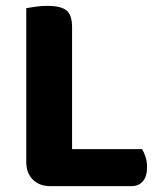

<svg xmlns="http://www.w3.org/2000/svg" viewBox="-20 -636 551 658"><path d="M153 2Q115 2 92.5 -20.5Q70 -43 70 -81V-608Q81 -610 101.5 -613Q122 -616 142 -616Q187 -616 207 -601Q227 -586 227 -542V-125H467Q473 -115 478.5 -99Q484 -83 484 -64Q484 -31 469.5 -14.5Q455 2 430 2H153Z"/></svg>

Font: Baloo Bhai 2
Style: Bold
Weight: 700
Designer: Supriya Tembe, Noopur Datye and Ek Type
Foundry: Ek Type
Version: Version 1.640;PS 1.000;hotconv 16.6.51;makeotf.lib2.5.65220;